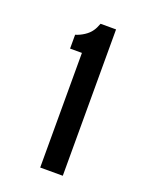

<svg xmlns="http://www.w3.org/2000/svg" viewBox="-89 -749 371 495"><g transform="rotate(20 97.0 -501.0)"><path d="M82.5 -300V-614.5H50V-652.5Q62 -656 73.5 -663.5Q85 -671 91.5 -680.5Q97 -688 102 -701.5H144.5V-300Z"/></g></svg>

Font: League Gothic Condensed
Style: Regular
Weight: 400
Width: 3
Designer: The League of Moveable Type
Version: Version 2.001